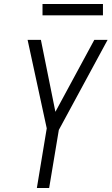

<svg xmlns="http://www.w3.org/2000/svg" viewBox="-20 -933 554 953"><path d="M163 0 212 -296 117 -735H183L255 -378L448 -735H514L272 -288L224 0ZM191 -857V-913H491V-857Z"/></svg>

Font: Iosevka SS04 Light Oblique
Style: Regular
Weight: 300
Italic angle: -9°
Monospace: yes
Designer: Belleve Invis
Foundry: Belleve Invis
Version: Version 19.0.0; ttfautohint (v1.8.4)